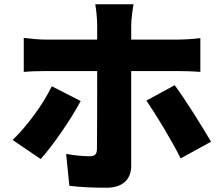

<svg xmlns="http://www.w3.org/2000/svg" viewBox="-20 -822 1040 897"><path d="M222 -419C180 -332 106 -233 39 -168L170 -79C223 -137 309 -260 357 -350ZM809 -490C838 -490 882 -489 916 -486V-644C888 -640 839 -637 808 -637H593V-705C593 -732 601 -788 604 -802H425C429 -783 434 -734 434 -706V-637H194C163 -637 122 -641 91 -645V-486C120 -489 164 -490 194 -490H434C434 -416 434 -152 433 -126C432 -100 423 -92 398 -92C374 -92 331 -95 289 -103L304 46C360 53 418 55 478 55C555 55 593 14 593 -47V-490ZM664 -352C706 -291 779 -172 824 -82L966 -160C923 -233 844 -360 796 -424Z"/></svg>

Font: Noto Sans Korean Black
Style: Bold
Weight: 900
Designer: Ryoko NISHIZUKA (kana & ideographs); Paul D. Hunt (Latin, Greek & Cyrillic); Wenlong ZHANG (bopomofo); Sandoll Communica
Foundry: Adobe Systems Incorporated
Version: Version 1.000;PS 1;hotconv 1.0.78;makeotf.lib2.5.61930